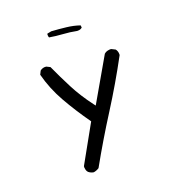

<svg xmlns="http://www.w3.org/2000/svg" viewBox="-114 -574 728 792"><g transform="rotate(-20 250.0 -178.0)"><path d="M429.7 -295.9Q429.7 -310.1 421.9 -319.3L405.3 -327.6Q403.3 -328.1 400.1 -328.1Q397 -328.1 392.6 -327.1Q382.3 -325.7 374 -318.4L265.6 -130.4L258.8 -139.2Q220.2 -190.4 194.1 -241Q168 -291.5 144.5 -343.3L128.9 -351.1Q127 -351.6 122.8 -351.6Q118.7 -351.6 112.8 -349.9Q106.9 -348.1 101.6 -343.8L93.8 -328.1Q110.8 -262.2 145.5 -200.9Q180.2 -139.6 225.6 -75.7L134.3 87.9Q133.8 90.3 133.8 93Q133.8 95.7 134.8 99.6Q135.7 108.9 142.1 115.7Q151.4 123.5 164.1 125.5Q176.8 123.5 188 116.2Q246.1 12.2 309.6 -87.6Q373 -187.5 429.2 -292Q429.7 -293.9 429.7 -295.9ZM302.7 -445.8Q314 -445.8 321.3 -452.6L320.3 -462.4Q293.9 -471.7 262.2 -475.3Q230.5 -479 197.8 -481L180.2 -477.5L178.7 -476.1Q178.7 -473.6 178.7 -469.5Q178.7 -465.3 180.7 -460.4Q208 -455.6 238.8 -453.6Q269.5 -451.7 298.8 -445.8Q300.8 -445.8 302.7 -445.8Z"/></g></svg>

Font: Bakudai
Style: ExtraLight
Weight: 200
Version: Version 1.48